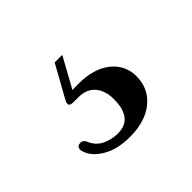

<svg xmlns="http://www.w3.org/2000/svg" viewBox="-66 -90 385 385"><g transform="rotate(-45 126.0 102.0)"><path d="M115 -3.5H136.5L101 61Q108 60.5 118 60.5Q162 60.5 186.8 80.5Q211.5 100.5 211.5 132Q211.5 166.5 185.8 187.8Q160 209 116 209Q79.5 209 55.8 194.2Q32 179.5 27.5 158.5Q26.5 147.5 36 147Q43 145.5 48 153.5Q55 171.5 70.5 179.2Q86 187 104 187Q147 187 147 132.5Q147 108.5 134.8 94Q122.5 79.5 99 79.5H84.5Q69 79.5 77 65Z"/></g></svg>

Font: Fraunces 72pt
Style: Regular
Weight: 400
Version: Version 1.000;[0bf87f6ff]